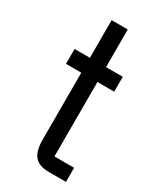

<svg xmlns="http://www.w3.org/2000/svg" viewBox="-177 -743 670 804"><g transform="rotate(30 158.5 -341.0)"><path d="M114 -682H192V-500H273V-428H192V-68H287V0H203Q157 0 135.5 -24.5Q114 -49 114 -104V-428H40V-500H114Z"/></g></svg>

Font: Kelly Slab
Style: Regular
Weight: 400
Designer: Denis Masharov
Foundry: Denis Masharov
Version: Version 1.001